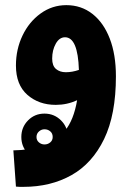

<svg xmlns="http://www.w3.org/2000/svg" viewBox="-20 -417 515 747"><path d="M71 310Q64 310 57 310Q50 310 42 309L32 168Q96 167 147 150.5Q198 134 232.5 92Q267 50 280 -27Q241 -9 197 -9Q131 -9 86.5 -48Q42 -87 42 -162Q42 -225 67.5 -278.5Q93 -332 138 -364.5Q183 -397 238 -397Q296 -397 339.5 -363Q383 -329 407 -267Q431 -205 431 -120Q431 29 385 124Q339 219 258 264.5Q177 310 71 310ZM183 -189Q183 -161 198 -148.5Q213 -136 236 -136Q261 -136 287 -145Q283 -272 233 -272Q211 -272 197 -247Q183 -222 183 -189ZM153 207Q115 207 89 180.5Q63 154 63 116Q63 78 89 51.5Q115 25 153 25Q191 25 217.5 51.5Q244 78 244 116Q244 154 217.5 180.5Q191 207 153 207ZM153 145Q166 145 175.5 137Q185 129 185 116Q185 102 175.5 94Q166 86 153 86Q141 86 131.5 94.5Q122 103 122 116Q122 129 131.5 137Q141 145 153 145Z"/></svg>

Font: Noto Sans Arabic Cond ExtBd
Style: Regular
Weight: 800
Width: 3
Designer: Monotype Design Team, Nadine Chahine, Nizar Qandah and Khaled Hosny
Foundry: Monotype Imaging Inc.
Version: Version 2.012; ttfautohint (v1.8.4.7-5d5b)